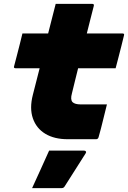

<svg xmlns="http://www.w3.org/2000/svg" viewBox="-20 -720 662 993"><path d="M96 -547H229Q233 -562 236.5 -576.5Q240 -591 244 -606Q250 -629 256 -653Q262 -677 268 -700H457Q468 -700 465 -689Q456 -654 447 -618.5Q438 -583 429 -547H613Q625 -547 621 -536Q616 -514 608 -483Q600 -452 592 -420.5Q584 -389 578 -367H384Q376 -335 368 -302.5Q360 -270 352 -237Q343 -205 355 -192Q367 -180 398 -180H533Q522 -137 512 -95Q502 -53 490 -11Q487 0 477 0H330Q261 0 214.5 -28Q168 -56 150 -108Q132 -160 150 -230Q159 -264 167.5 -298.5Q176 -333 185 -367H61Q49 -367 53 -378Q59 -400 67 -431.5Q75 -463 83 -494Q91 -525 96 -547ZM234 59H415Q421 59 424 63Q427 67 423 73Q394 119 370 156.5Q346 194 315 243Q313 247 309 250Q305 253 298 253H146Q170 200 190.5 155.5Q211 111 234 59Z"/></svg>

Font: Recursive Mn Lnr St Blk
Style: Italic
Weight: 900
Italic angle: -15°
Monospace: yes
Version: Version 1.079;hotconv 1.0.112;makeotfexe 2.5.65598; ttfautoh